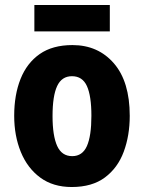

<svg xmlns="http://www.w3.org/2000/svg" viewBox="-20 -741 579 771"><path d="M501 -276Q501 -197 477 -132Q453 -67 401.5 -28.5Q350 10 268 10Q193 10 141.5 -28Q90 -66 63.5 -131Q37 -196 37 -276Q37 -360 62.5 -424Q88 -488 139.5 -524Q191 -560 271 -560Q374 -560 437.5 -486.5Q501 -413 501 -276ZM191 -275Q191 -196 209.5 -155Q228 -114 270 -114Q311 -114 329 -154.5Q347 -195 347 -276Q347 -356 329 -395.5Q311 -435 269 -435Q228 -435 209.5 -395.5Q191 -356 191 -275ZM421 -721V-615H118V-721Z"/></svg>

Font: Noto Sans Arabic Cond ExtBd
Style: Regular
Weight: 800
Width: 3
Designer: Monotype Design Team, Nadine Chahine, Nizar Qandah and Khaled Hosny
Foundry: Monotype Imaging Inc.
Version: Version 2.012; ttfautohint (v1.8.4.7-5d5b)